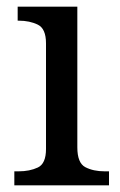

<svg xmlns="http://www.w3.org/2000/svg" viewBox="-20 -556 360 576"><path d="M23 0V-42H36Q69 -42 93.5 -53.5Q118 -65 118 -109V-426Q118 -470 93.5 -482Q69 -494 36 -494H33V-536H212V-114Q212 -67 236 -54.5Q260 -42 294 -42H307V0Z"/></svg>

Font: Noto Serif Makasar
Style: Regular
Weight: 400
Designer: Sérgio Martins
Version: Version 1.001; ttfautohint (v1.8.4.7-5d5b)